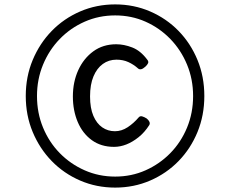

<svg xmlns="http://www.w3.org/2000/svg" viewBox="-20 -928 1045 872"><path d="M503 -76Q418 -76 344 -108Q270 -140 215 -196.5Q160 -253 128.5 -328.5Q97 -404 97 -492Q97 -580 128.5 -655.5Q160 -731 215 -787.5Q270 -844 344 -876Q418 -908 503 -908Q588 -908 662 -876Q736 -844 791 -787.5Q846 -731 877 -655.5Q908 -580 908 -492Q908 -404 877 -328.5Q846 -253 791 -196.5Q736 -140 662 -108Q588 -76 503 -76ZM503 -126Q577 -126 641 -154.5Q705 -183 753.5 -232.5Q802 -282 829.5 -348.5Q857 -415 857 -492Q857 -568 829.5 -634.5Q802 -701 753.5 -751Q705 -801 641 -829.5Q577 -858 503 -858Q429 -858 364.5 -829.5Q300 -801 251.5 -751Q203 -701 175.5 -634.5Q148 -568 148 -492Q148 -415 175.5 -348.5Q203 -282 251.5 -232.5Q300 -183 364.5 -154.5Q429 -126 503 -126ZM498 -261Q439 -261 397 -291.5Q355 -322 333 -374Q311 -426 311 -490Q311 -556 335.5 -609.5Q360 -663 404 -695Q448 -727 508 -727Q543 -727 580.5 -712.5Q618 -698 648 -658Q656 -649 652.5 -641Q649 -633 640 -625Q629 -615 620.5 -613.5Q612 -612 606 -618Q587 -635 563 -646Q539 -657 509 -657Q474 -657 447 -637.5Q420 -618 404.5 -581Q389 -544 389 -490Q389 -437 404 -402Q419 -367 444.5 -349.5Q470 -332 502 -332Q532 -332 559.5 -350Q587 -368 610 -395Q616 -402 625.5 -399.5Q635 -397 646 -390Q655 -383 658.5 -375Q662 -367 658 -360Q637 -327 609.5 -305Q582 -283 554 -272Q526 -261 498 -261Z"/></svg>

Font: Playwrite PE
Style: Regular
Weight: 400
Designer: Veronika Burian, José Scaglione
Foundry: TypeTogether
Version: Version 1.002